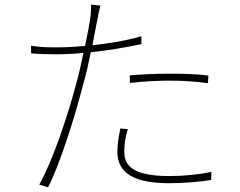

<svg xmlns="http://www.w3.org/2000/svg" viewBox="-20 -796 1040 831"><path d="M592 -639C527 -620 452 -608 380 -600C388 -640 394 -677 401 -709C404 -726 410 -756 415 -772L374 -776C375 -757 373 -732 370 -713C367 -690 359 -648 348 -597C303 -593 263 -591 227 -591C195 -591 157 -591 114 -598L115 -565C152 -562 186 -561 225 -561C260 -561 299 -563 341 -567C332 -522 322 -477 311 -438C274 -297 209 -102 150 3L188 15C239 -84 304 -290 341 -434C354 -479 364 -526 373 -570C445 -577 520 -590 592 -605ZM542 -437C602 -444 661 -447 717 -447C773 -447 829 -443 880 -436L882 -469C833 -476 773 -477 713 -477C649 -477 590 -474 542 -470ZM501 -240C492 -195 488 -168 488 -139C488 -43 567 -3 712 -3C777 -3 843 -9 894 -17L895 -52C844 -41 777 -34 713 -34C538 -34 518 -90 518 -141C518 -170 522 -200 533 -237Z"/></svg>

Font: SSpoqa Han Sans Neo Thin
Style: Regular
Weight: 100
Designer: [Spoqa Han Sans Neo] Dong-huui Kim  Younghwa Kang  Yujin Lee  [Noto Sans] Ryoko NISHIZUKA  (kana & ideographs); Paul D. 
Foundry: Spoqa (http://www.spoqa-han-sans.com)
Version: Version 1.000